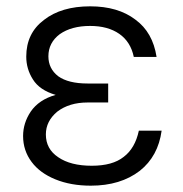

<svg xmlns="http://www.w3.org/2000/svg" viewBox="-20 -575 579 607"><path d="M161 -222Q125 -192 125 -150Q125 -104 164 -78Q203 -51 270 -51Q336 -51 371 -79Q407 -106 419 -162H491Q480 -81 422 -35Q361 12 267 12Q204 12 155 -8Q106 -28 80 -63Q53 -99 53 -145Q53 -186 77 -222Q103 -260 156 -275Q105 -290 84 -324Q63 -357 63 -396Q63 -470 119 -512Q174 -555 265 -555Q353 -555 408 -513Q463 -473 475 -395H403Q393 -443 357 -468Q321 -493 265 -493Q206 -493 169 -467Q133 -440 133 -397Q133 -358 164 -334Q196 -311 257 -311H322V-287V-251H257Q199 -251 161 -222Z"/></svg>

Font: Sinter Normal
Style: Regular
Weight: 350
Foundry: Adobe & rsms
Version: Version 1.000